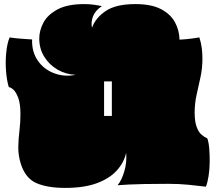

<svg xmlns="http://www.w3.org/2000/svg" viewBox="-20 -896 1054 939"><path d="M299 23Q213 23 159 0Q105 -23 82 -94Q69 -136 69.5 -176Q70 -216 75 -256Q80 -296 80 -337Q80 -388 69.5 -416.5Q59 -445 46 -457Q33 -469 23 -470Q13 -503 9.5 -548.5Q6 -594 10.5 -639Q15 -684 27 -713Q52 -709 79.5 -707Q107 -705 137 -703Q135 -643 164.5 -600Q194 -557 244 -538Q294 -519 350 -530Q302 -532 261.5 -555.5Q221 -579 196.5 -618.5Q172 -658 172 -707Q172 -747 192.5 -785.5Q213 -824 261.5 -850Q310 -876 392 -876Q417 -876 438.5 -873Q460 -870 478 -866Q445 -844 434.5 -815Q424 -786 430 -760Q446 -807 496 -841.5Q546 -876 642 -876Q720 -876 767 -851.5Q814 -827 835.5 -787.5Q857 -748 858 -702Q893 -704 918.5 -707.5Q944 -711 955 -713Q964 -685 967 -659.5Q970 -634 970 -609Q970 -562 960.5 -518.5Q951 -475 941.5 -432.5Q932 -390 932 -345Q932 -302 941.5 -276Q951 -250 965.5 -237.5Q980 -225 994 -219Q1001 -199 1003.5 -167.5Q1006 -136 1005.5 -101Q1005 -66 1000 -34.5Q995 -3 987 17Q947 12 901 7.5Q855 3 802 3Q731 3 685 4Q639 5 609 6.5Q579 8 555 10Q575 -14 588 -58Q601 -102 597 -149Q587 -102 551.5 -62.5Q516 -23 453.5 0Q391 23 299 23ZM489 -329H527V-498H489Z"/></svg>

Font: Oi
Style: Regular
Weight: 400
Designer: Kostas Bartsokas, Mohamad Dakak
Foundry: Foundry5
Version: Version 4.000